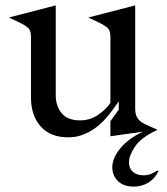

<svg xmlns="http://www.w3.org/2000/svg" viewBox="-20 -500 621 713"><path d="M187 -480V-146Q187 -106 209 -79.5Q231 -53 277 -53Q314 -53 343.5 -73Q373 -93 390 -118V-364Q390 -384 381.5 -394Q373 -404 344 -418L308 -435L482 -480V-98Q482 -72 492.5 -58.5Q503 -45 527 -35L565 -18L553 -12Q502 13 480.5 45.5Q459 78 459 103Q459 125 473.5 138Q488 151 513 151Q529 151 540.5 146Q552 141 565 133L568 136Q555 164 530.5 178.5Q506 193 477 193Q439 193 418 172.5Q397 152 397 121Q397 87 427 50.5Q457 14 511 -11L390 6V-50L421 -93V-124L402 -97Q389 -79 372.5 -60Q356 -41 335 -25.5Q314 -10 288.5 0Q263 10 233 10Q167 10 131 -30.5Q95 -71 95 -139V-364Q95 -384 86.5 -394Q78 -404 49 -418L13 -435Z"/></svg>

Font: Redaction
Style: Regular
Weight: 400
Designer: Jeremy Mickel / Forest Young
Foundry: MCKL
Version: Version 2.001; Redaction